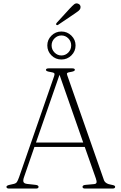

<svg xmlns="http://www.w3.org/2000/svg" viewBox="-20 -1098 706 1118"><path d="M204.5 -10Q204.5 0 189 0H33.5Q17.5 0 17.5 -10Q17.5 -17.5 35 -21.5L59.5 -27Q73 -30 78.5 -38.2Q84 -46.5 91.5 -67.5L295.5 -655.5Q299.5 -667.5 295.5 -671.8Q291.5 -676 275 -678.5Q247.5 -682.5 247.5 -690.5Q247.5 -700 263.5 -700H400.5Q416 -700 416 -691Q416 -682.5 389 -678.5Q375 -676.5 371.5 -673Q368 -669.5 371.5 -660L585 -50Q592.5 -27.5 629.5 -22Q641.5 -20 646 -17.2Q650.5 -14.5 650.5 -10Q650.5 0 634.5 0H476Q460.5 0 460.5 -10Q460.5 -20 478 -21.5L527.5 -26Q540 -27 542 -34.8Q544 -42.5 538 -59.5L473.5 -242.5H180.5L120.5 -68.5Q113 -48 116.8 -38.5Q120.5 -29 138.5 -27L187.5 -21.5Q204.5 -19.5 204.5 -10ZM189.5 -268H464.5L326.5 -662.5ZM386.5 -1048.5Q401 -1064 411.2 -1072.5Q421.5 -1081 433.5 -1077Q442.5 -1074.5 446.5 -1067.2Q450.5 -1060 448.5 -1051.5Q446.5 -1042 437 -1034.5Q427.5 -1027 415.5 -1019L318.5 -953.5Q312.5 -949.5 308 -954Q305.5 -956.5 307 -960Q308.5 -963.5 311 -966ZM337.5 -751.5Q303.5 -751.5 279.5 -775.5Q255.5 -799.5 255.5 -833.5Q255.5 -866.5 279.5 -890.5Q303.5 -914.5 337.5 -914.5Q371.5 -914.5 395.8 -890.5Q420 -866.5 420 -833.5Q420 -799.5 395.8 -775.5Q371.5 -751.5 337.5 -751.5ZM337.5 -891.5Q314.5 -891.5 297.5 -874.5Q280.5 -857.5 280.5 -833.5Q280.5 -809.5 297.5 -792.2Q314.5 -775 337.5 -775Q361 -775 377.8 -792.2Q394.5 -809.5 394.5 -833.5Q394.5 -857.5 377.8 -874.5Q361 -891.5 337.5 -891.5Z"/></svg>

Font: Fraunces 9pt Soft Thin
Style: Regular
Weight: 100
Version: Version 1.000;[b76b70a41]